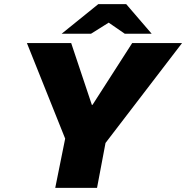

<svg xmlns="http://www.w3.org/2000/svg" viewBox="-20 -908 900 928"><path d="M247 0 295 -238 110 -700H324L424 -401H427L619 -700H860L490 -217L449 0ZM278 -745 455 -888H590L530 -814L420 -745ZM583 -745 483 -814 455 -888H590L713 -745Z"/></svg>

Font: REM ExtraBold
Style: Italic
Weight: 800
Italic angle: -11°
Designer: Octavio Pardo
Foundry: Ashler Design
Version: Version 1.005;gftools[0.9.28]